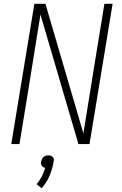

<svg xmlns="http://www.w3.org/2000/svg" viewBox="-20 -755 640 1006"><path d="M39 0 160 -735H218L417 -56Q433 -152 448 -248.5Q463 -345 479 -441L527 -735H570L449 0H391L192 -679Q176 -583 161 -486.5Q146 -390 130 -294L82 0ZM198 231 172 210Q188 191 199 169Q210 147 217 124Q211 123 206.5 120.5Q202 118 199 113.5Q196 109 195 103.5Q194 98 195 92Q197 85 200 78.5Q203 72 208.5 67.5Q214 63 220.5 61Q227 59 234 59Q241 59 246.5 61Q252 63 256.5 67.5Q261 72 262 78.5Q263 85 261 92Q255 129 240 165Q225 201 198 231Z"/></svg>

Font: Iosevka XLt Ex Obl
Style: Regular
Weight: 200
Width: 7
Italic angle: -9°
Monospace: yes
Designer: Belleve Invis
Foundry: Belleve Invis
Version: Version 32.5.0; ttfautohint (v1.8.4)